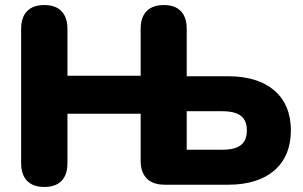

<svg xmlns="http://www.w3.org/2000/svg" viewBox="-20 -734 1203 763"><path d="M156 9C216 9 248 -24 248 -85V-282H539V-95C539 -34 572 0 634 0H888C1041 0 1136 -77 1136 -216C1136 -354 1041 -431 888 -431H722V-620C722 -681 690 -714 631 -714C572 -714 539 -681 539 -620V-433H248V-620C248 -681 215 -714 156 -714C97 -714 64 -681 64 -620V-85C64 -24 97 9 156 9ZM722 -292H863C932 -292 961 -267 961 -216C961 -164 932 -139 863 -139H722Z"/></svg>

Font: Nunito Black
Style: Regular
Weight: 900
Designer: Vernon Adams
Foundry: Vernon Adams
Version: Version 3.602